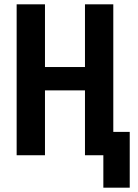

<svg xmlns="http://www.w3.org/2000/svg" viewBox="-20 -718 640 888"><path d="M458 0H373V-300H188V0H57V-698H188V-408H373V-698H504V-108H580V150H458Z"/></svg>

Font: IBM Plex Mono SmBld
Style: Regular
Weight: 600
Monospace: yes
Designer: Mike Abbink, Paul van der Laan, Pieter van Rosmalen
Foundry: Bold Monday
Version: Version 2.3